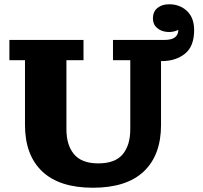

<svg xmlns="http://www.w3.org/2000/svg" viewBox="-20 -869 951 899"><path d="M415 10Q258 10 177.5 -66.5Q97 -143 97 -284V-587H24V-682H371V-587H291V-264Q291 -189 327 -146.5Q363 -104 440 -104Q519 -104 554.5 -146.5Q590 -189 590 -264V-587H509V-682H734V-284Q734 -143 653.5 -66.5Q573 10 415 10ZM720 -583V-682H750Q784 -682 799.5 -694.5Q815 -707 815 -729Q790 -717 762 -719.5Q734 -722 715 -738.5Q696 -755 696 -783Q696 -814 717 -831.5Q738 -849 772 -849Q822 -849 855.5 -817.5Q889 -786 889 -728Q889 -652 846 -617.5Q803 -583 738 -583Z"/></svg>

Font: Montagu Slab 24pt
Style: Bold
Weight: 700
Designer: Florian Karsten
Foundry: Florian Karsten
Version: Version 1.000